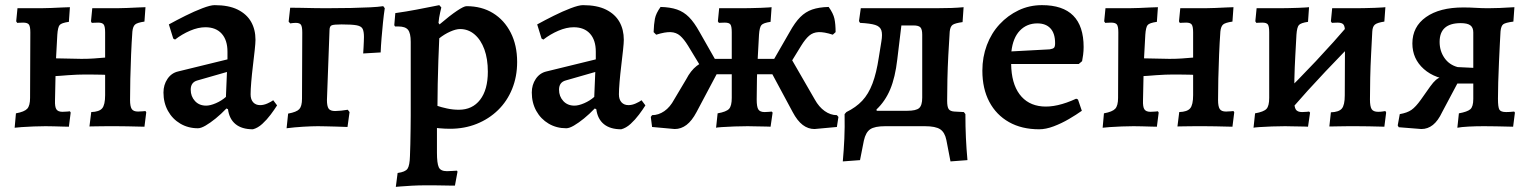

<svg xmlns="http://www.w3.org/2000/svg" viewBox="-20 -491 5951 747"><path d="M37 6 42 -50Q75 -56 86 -68Q97 -80 97 -110L98 -365Q98 -388 92.5 -395.5Q87 -403 70 -403Q64 -403 56 -402.5Q48 -402 47 -402L43 -408L48 -459Q53 -459 69.5 -459Q86 -459 105.5 -459Q125 -459 139 -459Q156 -459 179.5 -460Q203 -461 223.5 -462Q244 -463 252 -463L248 -406Q219 -402 212 -393.5Q205 -385 203 -356L198 -264L297 -262Q325 -262 345 -263.5Q365 -265 389 -267V-365Q389 -388 383.5 -395.5Q378 -403 362 -403Q356 -403 347.5 -402.5Q339 -402 337 -402L334 -408L339 -459Q345 -459 363 -459Q381 -459 401.5 -459Q422 -459 435 -459Q451 -459 474.5 -460Q498 -461 518.5 -462Q539 -463 546 -463L542 -407Q514 -403 505.5 -395.5Q497 -388 495 -368Q492 -326 490 -278Q488 -230 487 -184.5Q486 -139 486 -102Q486 -77 492.5 -67Q499 -57 517 -57Q527 -57 536 -58Q545 -59 546 -59L549 -54L542 2Q538 2 519.5 1.5Q501 1 477 0.5Q453 0 432 0Q419 0 397 0Q375 0 355 0.5Q335 1 328 1L335 -55Q366 -56 377.5 -69.5Q389 -83 389 -121V-200Q387 -200 371.5 -200.5Q356 -201 337 -201Q318 -201 305 -201Q297 -201 280.5 -200.5Q264 -200 245.5 -198.5Q227 -197 213 -196Q199 -195 196 -195L194 -101Q193 -75 199.5 -65.5Q206 -56 223 -56Q234 -56 242.5 -57Q251 -58 252 -58L255 -53L248 2Q242 2 225 1.5Q208 1 189.5 0.5Q171 0 157 0Q137 0 111 1Q85 2 64 3.5Q43 5 37 6Z M964 12Q921 12 896.5 -8Q872 -28 867 -66L861 -69Q840 -47 819 -30Q798 -13 780 -2.5Q762 8 750 8Q712 8 681.5 -10Q651 -28 633.5 -59.5Q616 -91 616 -131Q616 -161 631.5 -184Q647 -207 673 -213L865 -260V-290Q865 -335 842.5 -360Q820 -385 779 -385Q751 -385 719.5 -371.5Q688 -358 661 -337L654 -341L637 -396Q666 -412 701 -429.5Q736 -447 767.5 -459Q799 -471 815 -471Q870 -471 905 -453.5Q940 -436 957 -406Q974 -376 974 -336Q974 -324 971 -296Q968 -268 964 -235Q960 -202 957.5 -172Q955 -142 955 -124Q955 -104 965 -93Q975 -82 992 -82Q1006 -82 1020.5 -88.5Q1035 -95 1043 -101L1058 -81Q1048 -65 1033 -45Q1018 -25 1000.5 -9Q983 7 964 12ZM782 -80Q798 -80 820 -89.5Q842 -99 859 -114L863 -211L748 -178Q722 -171 722 -142Q722 -116 738.5 -98Q755 -80 782 -80Z M1095 8 1101 -49Q1134 -55 1144.5 -66.5Q1155 -78 1155 -107L1156 -364Q1156 -387 1151 -394.5Q1146 -402 1131 -402Q1126 -402 1120.5 -401.5Q1115 -401 1109 -400L1103 -407L1109 -461Q1127 -461 1151.5 -460.5Q1176 -460 1201 -459.5Q1226 -459 1247 -459Q1304 -459 1346.5 -460Q1389 -461 1420 -462.5Q1451 -464 1471 -467L1477 -459Q1473 -433 1470 -403Q1467 -373 1464.5 -343Q1462 -313 1461 -287L1393 -283Q1394 -296 1394.5 -307.5Q1395 -319 1395.5 -329.5Q1396 -340 1396 -347Q1396 -368 1391 -378.5Q1386 -389 1368 -392.5Q1350 -396 1309 -396Q1279 -396 1270.5 -392.5Q1262 -389 1262 -373L1252 -102Q1252 -78 1258.5 -68.5Q1265 -59 1284 -59Q1293 -59 1307.5 -60.5Q1322 -62 1333 -64L1340 -55L1332 3Q1310 2 1288 1.5Q1266 1 1247.5 0.5Q1229 0 1217 0Q1194 0 1160 2Q1126 4 1095 8Z M1520 236 1527 182Q1557 178 1565.5 165.5Q1574 153 1575 116Q1576 98 1576.5 69.5Q1577 41 1577.5 11Q1578 -19 1578 -41V-328Q1578 -362 1567.5 -375Q1557 -388 1530 -388H1517L1514 -393L1518 -440Q1561 -446 1600 -453.5Q1639 -461 1664 -466Q1689 -471 1689 -471L1697 -462Q1697 -462 1692.5 -442.5Q1688 -423 1686 -402L1690 -396Q1731 -431 1758 -449Q1785 -467 1795 -467Q1854 -467 1898 -440Q1942 -413 1967 -364Q1992 -315 1992 -250Q1992 -193 1972.5 -145Q1953 -97 1917.5 -62.5Q1882 -28 1834.5 -9Q1787 10 1731 10Q1723 10 1710.5 9.5Q1698 9 1689 8Q1680 7 1680 7Q1680 30 1680 54.5Q1680 79 1680 103Q1680 144 1687 159.5Q1694 175 1719 175Q1729 175 1741 174Q1753 173 1758 173L1760 177L1750 231Q1742 231 1728.5 231Q1715 231 1699 230.5Q1683 230 1666.5 230Q1650 230 1637 230Q1609 230 1582 231.5Q1555 233 1537.5 234.5Q1520 236 1520 236ZM1765 -64Q1818 -64 1848 -103Q1878 -142 1878 -212Q1878 -262 1864.5 -299Q1851 -336 1826.5 -357Q1802 -378 1770 -378Q1754 -378 1731.5 -368Q1709 -358 1689 -342Q1687 -302 1685.5 -256Q1684 -210 1683 -164Q1682 -118 1682 -79Q1696 -74 1719 -69Q1742 -64 1765 -64Z M2397 12Q2354 12 2329.5 -8Q2305 -28 2300 -66L2294 -69Q2273 -47 2252 -30Q2231 -13 2213 -2.5Q2195 8 2183 8Q2145 8 2114.5 -10Q2084 -28 2066.5 -59.5Q2049 -91 2049 -131Q2049 -161 2064.5 -184Q2080 -207 2106 -213L2298 -260V-290Q2298 -335 2275.5 -360Q2253 -385 2212 -385Q2184 -385 2152.5 -371.5Q2121 -358 2094 -337L2087 -341L2070 -396Q2099 -412 2134 -429.5Q2169 -447 2200.5 -459Q2232 -471 2248 -471Q2303 -471 2338 -453.5Q2373 -436 2390 -406Q2407 -376 2407 -336Q2407 -324 2404 -296Q2401 -268 2397 -235Q2393 -202 2390.5 -172Q2388 -142 2388 -124Q2388 -104 2398 -93Q2408 -82 2425 -82Q2439 -82 2453.5 -88.5Q2468 -95 2476 -101L2491 -81Q2481 -65 2466 -45Q2451 -25 2433.5 -9Q2416 7 2397 12ZM2215 -80Q2231 -80 2253 -89.5Q2275 -99 2292 -114L2296 -211L2181 -178Q2155 -171 2155 -142Q2155 -116 2171.5 -98Q2188 -80 2215 -80Z M2605 11 2517 3 2512 -36 2517 -43Q2542 -43 2564.5 -58.5Q2587 -74 2603 -104L2650 -183Q2667 -216 2690.5 -234.5Q2714 -253 2749 -262H3033L3045 -286L3150 -104Q3166 -75 3188.5 -59Q3211 -43 3236 -43L3242 -36L3236 3L3149 11Q3124 11 3103 -5Q3082 -21 3064 -55L2985 -202H2768L2690 -55Q2672 -21 2651 -5Q2630 11 2605 11ZM2731 -191 2657 -313Q2641 -339 2626 -352Q2611 -365 2589.5 -366Q2568 -367 2533 -356L2523 -366Q2524 -397 2528 -418Q2532 -439 2550 -464Q2588 -463 2614 -454Q2640 -445 2660.5 -424.5Q2681 -404 2702 -366L2781 -227ZM2766 6 2772 -50Q2806 -56 2816.5 -67.5Q2827 -79 2827 -110V-365Q2827 -388 2822 -395.5Q2817 -403 2800 -403Q2793 -403 2785 -402.5Q2777 -402 2777 -402L2773 -408L2778 -459Q2778 -459 2794.5 -459Q2811 -459 2833 -459Q2855 -459 2870 -459Q2884 -459 2903 -459.5Q2922 -460 2940 -460.5Q2958 -461 2970 -462Q2982 -463 2982 -463L2978 -406Q2950 -402 2942.5 -393.5Q2935 -385 2933 -356Q2931 -318 2928.5 -273.5Q2926 -229 2925 -185Q2924 -141 2924 -104Q2924 -75 2930.5 -65Q2937 -55 2955 -55Q2965 -55 2973.5 -56Q2982 -57 2982 -57L2986 -53L2978 2Q2978 2 2968 1.5Q2958 1 2943.5 1Q2929 1 2914 0.5Q2899 0 2889 0Q2866 0 2837.5 1Q2809 2 2788 3.5Q2767 5 2766 6ZM3022 -191 2972 -227 3052 -366Q3073 -404 3093.5 -424.5Q3114 -445 3140 -454Q3166 -463 3204 -464Q3222 -439 3226.5 -418Q3231 -397 3231 -366L3220 -356Q3186 -367 3164.5 -366Q3143 -365 3128 -352Q3113 -339 3097 -313Z M3326 132 3259 137Q3263 93 3265 49Q3267 5 3266 -47L3273 -55Q3310 -73 3334.5 -99Q3359 -125 3374.5 -166Q3390 -207 3399 -267L3409 -329Q3414 -358 3409 -373Q3404 -388 3385 -394Q3366 -400 3326 -402L3322 -409L3329 -459H3621Q3656 -459 3682 -460Q3708 -461 3729 -463L3725 -405Q3696 -401 3686.5 -394.5Q3677 -388 3675 -368Q3672 -323 3669.5 -275.5Q3667 -228 3666 -182.5Q3665 -137 3665 -99Q3665 -75 3671 -66.5Q3677 -58 3693 -57L3730 -55L3736 -47Q3736 2 3738 45Q3740 88 3744 132L3678 137L3662 54Q3656 24 3638 12Q3620 0 3578 0H3424Q3383 0 3365.5 12Q3348 24 3341 56ZM3394 -45 3330 -60H3510Q3544 -60 3556 -70.5Q3568 -81 3568 -111V-356Q3568 -377 3561 -384.5Q3554 -392 3534 -392H3446L3492 -434L3471 -260Q3463 -190 3443.5 -143.5Q3424 -97 3390 -65Z M4023 12Q3955 12 3905.5 -16Q3856 -44 3829 -95Q3802 -146 3802 -216Q3802 -269 3819.5 -315.5Q3837 -362 3869 -396.5Q3901 -431 3943 -451Q3985 -471 4034 -471Q4196 -471 4196 -308Q4196 -293 4194 -277.5Q4192 -262 4190 -253L4177 -242H3914Q3915 -167 3946.5 -124.5Q3978 -82 4034.5 -77Q4091 -72 4167 -107L4174 -104L4189 -60Q4168 -45 4139 -28Q4110 -11 4079.5 0.5Q4049 12 4023 12ZM3915 -291 4064 -299Q4077 -301 4081 -305.5Q4085 -310 4085 -323Q4085 -361 4067 -380.5Q4049 -400 4016 -400Q3975 -400 3948 -372Q3921 -344 3915 -291Z M4270 6 4275 -50Q4308 -56 4319 -68Q4330 -80 4330 -110L4331 -365Q4331 -388 4325.5 -395.5Q4320 -403 4303 -403Q4297 -403 4289 -402.5Q4281 -402 4280 -402L4276 -408L4281 -459Q4286 -459 4302.5 -459Q4319 -459 4338.5 -459Q4358 -459 4372 -459Q4389 -459 4412.5 -460Q4436 -461 4456.5 -462Q4477 -463 4485 -463L4481 -406Q4452 -402 4445 -393.5Q4438 -385 4436 -356L4431 -264L4530 -262Q4558 -262 4578 -263.5Q4598 -265 4622 -267V-365Q4622 -388 4616.5 -395.5Q4611 -403 4595 -403Q4589 -403 4580.5 -402.5Q4572 -402 4570 -402L4567 -408L4572 -459Q4578 -459 4596 -459Q4614 -459 4634.5 -459Q4655 -459 4668 -459Q4684 -459 4707.5 -460Q4731 -461 4751.5 -462Q4772 -463 4779 -463L4775 -407Q4747 -403 4738.5 -395.5Q4730 -388 4728 -368Q4725 -326 4723 -278Q4721 -230 4720 -184.5Q4719 -139 4719 -102Q4719 -77 4725.5 -67Q4732 -57 4750 -57Q4760 -57 4769 -58Q4778 -59 4779 -59L4782 -54L4775 2Q4771 2 4752.5 1.5Q4734 1 4710 0.5Q4686 0 4665 0Q4652 0 4630 0Q4608 0 4588 0.5Q4568 1 4561 1L4568 -55Q4599 -56 4610.5 -69.5Q4622 -83 4622 -121V-200Q4620 -200 4604.5 -200.5Q4589 -201 4570 -201Q4551 -201 4538 -201Q4530 -201 4513.5 -200.5Q4497 -200 4478.5 -198.5Q4460 -197 4446 -196Q4432 -195 4429 -195L4427 -101Q4426 -75 4432.5 -65.5Q4439 -56 4456 -56Q4467 -56 4475.5 -57Q4484 -58 4485 -58L4488 -53L4481 2Q4475 2 4458 1.5Q4441 1 4422.5 0.5Q4404 0 4390 0Q4370 0 4344 1Q4318 2 4297 3.5Q4276 5 4270 6Z M5001 -63 4958 -109Q5030 -179 5099.5 -253Q5169 -327 5235 -404L5278 -358Q5206 -286 5136.5 -212.5Q5067 -139 5001 -63ZM4857 6 4863 -50Q4897 -56 4907.5 -67.5Q4918 -79 4918 -110V-365Q4918 -388 4913 -395.5Q4908 -403 4891 -403Q4884 -403 4876 -402.5Q4868 -402 4868 -402L4864 -408L4869 -459Q4869 -459 4885.5 -459Q4902 -459 4924 -459Q4946 -459 4961 -459Q4975 -459 4994 -459.5Q5013 -460 5031 -460.5Q5049 -461 5061 -462Q5073 -463 5073 -463L5069 -406Q5041 -402 5033.5 -393.5Q5026 -385 5024 -356Q5022 -318 5019.5 -273.5Q5017 -229 5016 -185Q5015 -141 5015 -104Q5015 -75 5021.5 -65Q5028 -55 5046 -55Q5056 -55 5064.5 -56Q5073 -57 5073 -57L5077 -53L5069 2Q5069 2 5059.5 1.5Q5050 1 5035 1Q5020 1 5005 0.5Q4990 0 4980 0Q4957 0 4928.5 1Q4900 2 4879 3.5Q4858 5 4857 6ZM5366 2Q5366 2 5348.5 1.5Q5331 1 5305.5 0.5Q5280 0 5256 0Q5244 0 5226.5 0Q5209 0 5191.5 0.5Q5174 1 5163 1Q5152 1 5152 1L5158 -54Q5189 -55 5200.5 -68.5Q5212 -82 5212 -120L5213 -365Q5213 -388 5207 -395.5Q5201 -403 5184 -403Q5178 -403 5170 -402.5Q5162 -402 5162 -402L5158 -408L5163 -459Q5163 -459 5180.5 -459Q5198 -459 5221 -459Q5244 -459 5259 -459Q5273 -459 5291.5 -459.5Q5310 -460 5328.5 -460.5Q5347 -461 5358.5 -462Q5370 -463 5370 -463L5366 -407Q5339 -403 5329.5 -395.5Q5320 -388 5319 -368Q5317 -328 5314.5 -281Q5312 -234 5311 -188.5Q5310 -143 5310 -104Q5310 -77 5316.5 -66.5Q5323 -56 5342 -56Q5352 -56 5361 -57.5Q5370 -59 5370 -59L5373 -53Z M5510 11 5422 4 5418 -3 5426 -47Q5455 -52 5471.5 -63.5Q5488 -75 5508 -103L5544 -154Q5557 -172 5566.5 -180Q5576 -188 5588 -192Q5600 -196 5617 -199L5638 -179Q5564 -183 5519.5 -222.5Q5475 -262 5475 -322Q5475 -387 5528 -424.5Q5581 -462 5673 -462Q5698 -462 5722 -460.5Q5746 -459 5770 -459Q5789 -459 5815 -460Q5841 -461 5872 -463L5868 -407Q5837 -403 5828.5 -396.5Q5820 -390 5818 -369Q5817 -356 5815.5 -323.5Q5814 -291 5812 -250Q5810 -209 5809 -170.5Q5808 -132 5808 -107Q5808 -74 5813.5 -64.5Q5819 -55 5840 -55Q5847 -55 5854.5 -55.5Q5862 -56 5871 -57L5874 -53L5867 2Q5831 1 5800.5 0.5Q5770 0 5753 0Q5722 0 5693.5 1.5Q5665 3 5650 6L5656 -50Q5689 -56 5700.5 -66Q5712 -76 5712 -106V-365Q5712 -384 5700.5 -392.5Q5689 -401 5663 -401Q5581 -401 5581 -328Q5581 -293 5599.5 -266Q5618 -239 5651 -230L5734 -226V-166H5650L5591 -55Q5575 -21 5555 -5Q5535 11 5510 11Z"/></svg>

Font: Alegreya SemiBold
Style: Regular
Weight: 600
Designer: Juan Pablo del Peral
Foundry: Huerta Tipografica
Version: Version 2.009